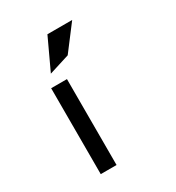

<svg xmlns="http://www.w3.org/2000/svg" viewBox="-164 -773 800 873"><g transform="rotate(-30 236.5 -336.0)"><path d="M249 -543 347 -672H217L141 -509ZM192 -451H109V0H192Z"/></g></svg>

Font: Charger Monospace
Style: Regular
Weight: 400
Designer: Jasper
Foundry: Cannot Into Space Fonts
Version: Version 0.980